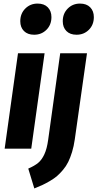

<svg xmlns="http://www.w3.org/2000/svg" viewBox="-20 -827 542 1068"><path d="M169.9 -633.8Q133.8 -633.8 113.3 -654.3Q92.8 -674.8 92.8 -709Q92.8 -751.5 120.6 -779.3Q148.4 -807.1 189 -807.1Q225.6 -807.1 245.8 -786.4Q266.1 -765.6 266.1 -731.9Q266.1 -689 238.5 -661.4Q210.9 -633.8 169.9 -633.8ZM405.8 -633.8Q369.6 -633.8 349.4 -654.3Q329.1 -674.8 329.1 -709Q329.1 -751.5 356.7 -779.3Q384.3 -807.1 424.8 -807.1Q461.4 -807.1 481.7 -786.4Q502 -765.6 502 -731.9Q502 -689 474.4 -661.4Q446.8 -633.8 405.8 -633.8ZM228 -530.8 153.8 0H5.9L80.1 -530.8ZM170.9 221.2 137.2 110.8Q171.9 95.7 191.9 79.3Q211.9 63 226.6 31.7Q241.2 0.5 248 -49.8L314.9 -530.8H463.9L396 -51.8Q390.6 -13.7 380.9 18.3Q371.1 50.3 359.4 74Q347.7 97.7 330.6 117.9Q313.5 138.2 297.4 152.1Q281.2 166 258.3 179.4Q235.4 192.9 216.6 201.7Q197.8 210.4 170.9 221.2Z"/></svg>

Font: Fira Sans Compressed
Style: Bold Italic
Weight: 700
Width: 3
Italic angle: -8°
Designer: Carrois Corporate & Edenspiekermann AG
Foundry: Carrois Corporate GbR & Edenspiekermann AG
Version: Version 4.203;PS 004.203;hotconv 1.0.88;makeotf.lib2.5.64775